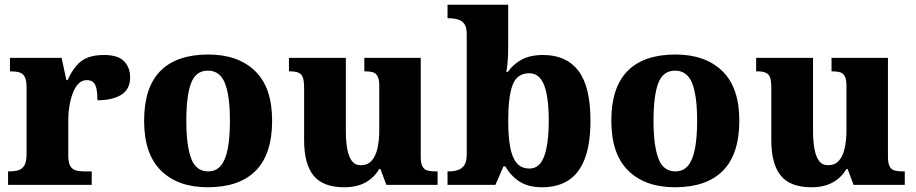

<svg xmlns="http://www.w3.org/2000/svg" viewBox="-20 -780 3863 810"><path d="M14 0V-57H19Q42 -57 58 -62Q74 -67 83 -82.5Q92 -98 92 -129V-411Q92 -441 84.5 -455.5Q77 -470 62 -474.5Q47 -479 25 -479H22V-536H240L260 -442H265Q282 -479 302.5 -503Q323 -527 351 -537.5Q379 -548 419 -548Q478 -548 503.5 -521.5Q529 -495 529 -454Q529 -403 491.5 -380Q454 -357 391 -357Q391 -385 387.5 -403.5Q384 -422 374.5 -432Q365 -442 346 -442Q326 -442 311.5 -427.5Q297 -413 287.5 -388Q278 -363 273 -334Q268 -305 268 -276V-124Q268 -95 276 -80.5Q284 -66 299 -61.5Q314 -57 333 -57H367V0Z M856 10Q731 10 659.5 -60Q588 -130 588 -271Q588 -411 656.5 -480.5Q725 -550 859 -550Q984 -550 1056 -480.5Q1128 -411 1128 -271Q1128 -130 1059 -60Q990 10 856 10ZM858 -57Q892 -57 912 -81.5Q932 -106 941 -153.5Q950 -201 950 -271Q950 -376 929 -429Q908 -482 857 -482Q806 -482 786 -429Q766 -376 766 -271Q766 -166 786.5 -111.5Q807 -57 858 -57Z M1432 10Q1343 10 1303 -39Q1263 -88 1263 -188V-407Q1263 -436 1258.5 -451Q1254 -466 1241 -472.5Q1228 -479 1203 -479H1199V-536H1439V-226Q1439 -184 1445 -151.5Q1451 -119 1464.5 -101Q1478 -83 1502 -83Q1530 -83 1547 -101Q1564 -119 1572 -152.5Q1580 -186 1580 -231V-418Q1580 -446 1572.5 -459Q1565 -472 1552 -475.5Q1539 -479 1521 -479H1517V-536H1755V-119Q1755 -91 1762.5 -77.5Q1770 -64 1784 -60.5Q1798 -57 1816 -57H1826V0H1610L1585 -67H1580Q1557 -29 1520.5 -9.5Q1484 10 1432 10Z M2267 10Q2208 10 2171 -14.5Q2134 -39 2112 -78H2104L2070 0H1868V-57H1875Q1893 -57 1910 -62Q1927 -67 1938 -82Q1949 -97 1949 -127V-636Q1949 -665 1939 -679Q1929 -693 1911.5 -698Q1894 -703 1873 -703H1868V-760H2124V-595Q2124 -577 2123.5 -555Q2123 -533 2121 -512.5Q2119 -492 2116 -477H2123Q2143 -507 2179 -527.5Q2215 -548 2272 -548Q2369 -548 2420 -481.5Q2471 -415 2471 -271Q2471 -174 2447.5 -111.5Q2424 -49 2378.5 -19.5Q2333 10 2267 10ZM2214 -69Q2257 -69 2276 -121.5Q2295 -174 2295 -272Q2295 -371 2275.5 -421Q2256 -471 2213 -471Q2161 -471 2142.5 -421.5Q2124 -372 2124 -271Q2124 -206 2132 -161Q2140 -116 2159.5 -92.5Q2179 -69 2214 -69Z M2827 10Q2702 10 2630.5 -60Q2559 -130 2559 -271Q2559 -411 2627.5 -480.5Q2696 -550 2830 -550Q2955 -550 3027 -480.5Q3099 -411 3099 -271Q3099 -130 3030 -60Q2961 10 2827 10ZM2829 -57Q2863 -57 2883 -81.5Q2903 -106 2912 -153.5Q2921 -201 2921 -271Q2921 -376 2900 -429Q2879 -482 2828 -482Q2777 -482 2757 -429Q2737 -376 2737 -271Q2737 -166 2757.5 -111.5Q2778 -57 2829 -57Z M3403 10Q3314 10 3274 -39Q3234 -88 3234 -188V-407Q3234 -436 3229.5 -451Q3225 -466 3212 -472.5Q3199 -479 3174 -479H3170V-536H3410V-226Q3410 -184 3416 -151.5Q3422 -119 3435.5 -101Q3449 -83 3473 -83Q3501 -83 3518 -101Q3535 -119 3543 -152.5Q3551 -186 3551 -231V-418Q3551 -446 3543.5 -459Q3536 -472 3523 -475.5Q3510 -479 3492 -479H3488V-536H3726V-119Q3726 -91 3733.5 -77.5Q3741 -64 3755 -60.5Q3769 -57 3787 -57H3797V0H3581L3556 -67H3551Q3528 -29 3491.5 -9.5Q3455 10 3403 10Z"/></svg>

Font: Noto Serif Ethiopic ExtraBold
Style: Regular
Weight: 800
Version: Version 2.102